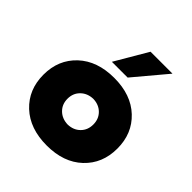

<svg xmlns="http://www.w3.org/2000/svg" viewBox="-204 -892 1044 1044"><g transform="rotate(45 318.0 -370.0)"><path d="M247.5 -562.5 357.5 -750H526.2L368.8 -562.5ZM525.6 -62.5Q448.8 10 318.8 10Q188.8 10 111.2 -62.5Q33.8 -135 33.8 -250Q33.8 -365 111.2 -437.5Q188.8 -510 318.8 -510Q448.8 -510 525.6 -437.5Q602.5 -365 602.5 -250Q602.5 -135 525.6 -62.5ZM318.8 -151.2Q362.5 -152.5 390 -180Q417.5 -207.5 417.5 -250Q417.5 -292.5 390 -320Q362.5 -347.5 318.8 -348.8Q275 -347.5 246.9 -320Q218.8 -292.5 218.8 -250Q218.8 -207.5 246.9 -180Q275 -152.5 318.8 -151.2Z"/></g></svg>

Font: Now Black
Style: Regular
Weight: 900
Designer: Alfredo Marco Pradil
Foundry: Alfredo Marco Pradil
Version: Version 1.002;PS 001.002;hotconv 1.0.88;makeotf.lib2.5.64775